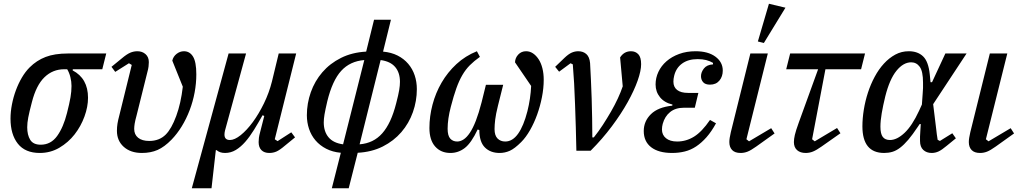

<svg xmlns="http://www.w3.org/2000/svg" viewBox="-20 -803 5463 1023"><path d="M368 -434 367 -428Q449 -385 449 -282Q449 -234 430 -182Q411 -130 377.5 -87Q344 -44 296.5 -16Q249 12 192 12Q114 12 75 -37.5Q36 -87 36 -171Q36 -207 43.5 -246Q51 -285 64.5 -321.5Q78 -358 96.5 -389.5Q115 -421 138 -444Q175 -481 223 -499.5Q271 -518 342 -518H546L525 -434ZM197 -32Q251 -32 284.5 -78.5Q318 -125 337 -201Q350 -252 355.5 -284Q361 -316 361 -345Q361 -368 355 -392Q349 -416 338 -434H322Q261 -434 217 -391.5Q173 -349 150 -259Q136 -206 130.5 -177Q125 -148 125 -125Q125 -84 141 -58Q157 -32 197 -32Z M574 -447 629 -492Q655 -514 673.5 -522Q692 -530 712 -530Q738 -530 755.5 -514.5Q773 -499 773 -472Q773 -461 771.5 -448.5Q770 -436 765 -418L708 -189Q700 -160 697.5 -144Q695 -128 695 -116Q695 -86 716 -69Q737 -52 775 -52Q829 -52 863 -86Q894 -117 919 -185Q944 -253 954 -341L898 -480Q903 -502 921 -516Q939 -530 960 -530Q991 -530 1008.5 -501.5Q1026 -473 1026 -407Q1026 -359 1017 -310.5Q1008 -262 990.5 -216Q973 -170 948.5 -130Q924 -90 894 -59Q856 -20 819.5 -4Q783 12 736 12Q676 12 639.5 -20.5Q603 -53 603 -106Q603 -126 606 -144.5Q609 -163 616 -189L682 -457L667 -466L594 -420Z M1198 -518H1291L1179 -108Q1176 -96 1176 -86Q1176 -57 1205 -57Q1230 -57 1262.5 -83Q1295 -109 1327 -152.5Q1359 -196 1386.5 -252.5Q1414 -309 1429 -369L1465 -518H1558L1444 -61L1459 -51L1532 -98L1552 -71L1497 -26Q1470 -3 1452.5 4.5Q1435 12 1415 12Q1388 12 1373 -3Q1358 -18 1358 -46Q1358 -57 1359.5 -69Q1361 -81 1366 -99L1388 -185L1379 -189Q1356 -148 1333.5 -111.5Q1311 -75 1287 -47.5Q1263 -20 1236.5 -4Q1210 12 1179 12Q1151 12 1134 -3H1130L1107 200H1002Z M1796 11Q1752 7 1718 -10.5Q1684 -28 1661 -55Q1638 -82 1626.5 -116.5Q1615 -151 1615 -189Q1615 -252 1636 -311.5Q1657 -371 1697.5 -418Q1738 -465 1797 -494.5Q1856 -524 1931 -528L1973 -698H2063L2021 -528Q2065 -524 2098.5 -507Q2132 -490 2155 -463Q2178 -436 2189.5 -401.5Q2201 -367 2201 -328Q2201 -265 2180 -205.5Q2159 -146 2118.5 -99Q2078 -52 2019.5 -22.5Q1961 7 1886 11L1838 200H1748ZM1921 -483Q1845 -477 1798 -425.5Q1751 -374 1724 -264Q1713 -217 1709 -193Q1705 -169 1705 -151Q1705 -102 1730.5 -71.5Q1756 -41 1808 -34ZM1896 -34Q1933 -37 1963 -51.5Q1993 -66 2016.5 -92.5Q2040 -119 2058.5 -158.5Q2077 -198 2091 -253Q2103 -299 2107 -323.5Q2111 -348 2111 -367Q2111 -416 2085.5 -446Q2060 -476 2008 -483Z M2661 -351 2633 -239Q2622 -195 2618.5 -166Q2615 -137 2615 -115Q2615 -81 2631 -65Q2647 -49 2672 -49Q2711 -49 2740.5 -90.5Q2770 -132 2790 -210Q2807 -278 2810 -345L2724 -471Q2725 -495 2741.5 -512.5Q2758 -530 2783 -530Q2803 -530 2820 -518.5Q2837 -507 2850 -487Q2863 -467 2870 -439Q2877 -411 2877 -378Q2877 -333 2867.5 -285Q2858 -237 2842 -192.5Q2826 -148 2804 -109.5Q2782 -71 2757 -46Q2722 -11 2696 0.5Q2670 12 2642 12Q2593 12 2563.5 -17.5Q2534 -47 2534 -110L2525 -113Q2491 -41 2456.5 -14.5Q2422 12 2380 12Q2329 12 2298.5 -22.5Q2268 -57 2268 -121Q2268 -183 2284.5 -245.5Q2301 -308 2333 -363Q2365 -418 2412 -461.5Q2459 -505 2521 -530L2537 -500Q2506 -478 2483.5 -455.5Q2461 -433 2443.5 -403Q2426 -373 2411.5 -332.5Q2397 -292 2382 -234Q2365 -169 2365 -117Q2365 -80 2379 -64.5Q2393 -49 2416 -49Q2433 -49 2450 -60Q2467 -71 2483.5 -95.5Q2500 -120 2515.5 -160Q2531 -200 2546 -258L2569 -351Z M3051 0Q3050 -61 3048 -123.5Q3046 -186 3044 -245Q3042 -304 3039 -359Q3036 -414 3032 -460L3020 -466L2959 -421L2938 -447L2988 -495Q3009 -515 3026 -522.5Q3043 -530 3061 -530Q3087 -530 3104 -515Q3121 -500 3124 -467Q3126 -428 3128.5 -379Q3131 -330 3132.5 -277.5Q3134 -225 3135 -171.5Q3136 -118 3136 -71H3144Q3169 -102 3192 -137.5Q3215 -173 3235.5 -208.5Q3256 -244 3272 -278.5Q3288 -313 3298 -343L3284 -497Q3305 -530 3342 -530Q3366 -530 3381 -514Q3396 -498 3396 -461Q3396 -426 3377.5 -373.5Q3359 -321 3324.5 -259Q3290 -197 3240 -130Q3190 -63 3127 0Z M3624 -229Q3579 -229 3550.5 -206Q3522 -183 3511 -143Q3507 -128 3507 -113Q3507 -84 3528.5 -66.5Q3550 -49 3588 -49Q3636 -49 3678 -75Q3720 -101 3763 -164L3795 -146Q3771 -102 3744.5 -72Q3718 -42 3689.5 -23Q3661 -4 3629 4Q3597 12 3561 12Q3489 12 3449.5 -18.5Q3410 -49 3410 -105Q3410 -157 3448 -194.5Q3486 -232 3562 -240L3563 -246Q3520 -256 3496.5 -285Q3473 -314 3473 -353Q3473 -388 3488 -420Q3503 -452 3531 -476.5Q3559 -501 3598.5 -515.5Q3638 -530 3686 -530Q3753 -530 3792 -501Q3831 -472 3831 -427Q3831 -395 3813 -373.5Q3795 -352 3763 -352Q3738 -352 3726.5 -365Q3715 -378 3715 -397Q3715 -418 3730.5 -438Q3746 -458 3779 -460V-468Q3762 -478 3742.5 -483Q3723 -488 3697 -488Q3647 -488 3614.5 -464.5Q3582 -441 3572 -399Q3568 -383 3568 -368Q3568 -339 3588 -323.5Q3608 -308 3646 -308H3701L3682 -229Z M4107 -92 4009 -22Q3981 -2 3963 5Q3945 12 3926 12Q3896 12 3881 -3.5Q3866 -19 3866 -46Q3866 -57 3868 -69Q3870 -81 3874 -99L3978 -518H4071L3957 -61L3971 -50L4089 -120ZM4077 -783 4165 -762 4050 -574 4018 -582Z M4190 -518H4589L4568 -434H4378L4307 -61L4321 -50L4440 -121L4458 -93L4357 -22Q4330 -3 4311.5 4.5Q4293 12 4273 12Q4244 12 4227 -3Q4210 -18 4210 -46Q4210 -62 4215 -84Q4220 -106 4236 -150L4339 -434H4169Z M4952 -248 4968 -117Q4971 -87 4976 -58L4988 -52L5054 -93L5073 -66L5024 -26Q4998 -4 4980.5 4Q4963 12 4944 12Q4917 12 4899.5 -4Q4882 -20 4882 -52Q4882 -63 4882 -75.5Q4882 -88 4884 -111L4886 -142H4880L4870 -127Q4842 -85 4819.5 -58.5Q4797 -32 4776 -16Q4755 0 4734.5 6Q4714 12 4691 12Q4575 12 4575 -130Q4575 -172 4582.5 -218.5Q4590 -265 4604.5 -309.5Q4619 -354 4640.5 -394Q4662 -434 4689.5 -464Q4717 -494 4750 -512Q4783 -530 4822 -530Q4870 -530 4898.5 -502.5Q4927 -475 4934 -406L4938 -365H4946L5017 -518H5130ZM4722 -57Q4759 -57 4799.5 -95Q4840 -133 4877 -213L4892 -246L4896 -302Q4898 -322 4898 -334Q4898 -346 4898 -363Q4898 -423 4880.5 -447Q4863 -471 4835 -471Q4793 -471 4756.5 -426Q4720 -381 4697 -290Q4685 -241 4678 -200Q4671 -159 4671 -128Q4671 -90 4683.5 -73.5Q4696 -57 4722 -57Z M5383 -92 5285 -22Q5257 -2 5239 5Q5221 12 5202 12Q5172 12 5157 -3.5Q5142 -19 5142 -46Q5142 -57 5144 -69Q5146 -81 5150 -99L5254 -518H5347L5233 -61L5247 -50L5365 -120Z"/></svg>

Font: IBM Plex Serif Text
Style: Italic
Weight: 450
Italic angle: -14°
Designer: Mike Abbink, Paul van der Laan, Pieter van Rosmalen
Foundry: Bold Monday
Version: Version 3.001